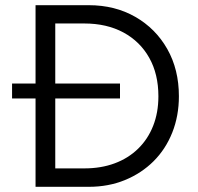

<svg xmlns="http://www.w3.org/2000/svg" viewBox="-20 -720 763 740"><path d="M26.5 -340.5V-398H442.5V-340.5ZM117 0V-700H322Q423 -700 501.5 -655Q580 -610 624.8 -531Q669.5 -452 669.5 -349Q669.5 -273.5 644 -209.2Q618.5 -145 571.8 -98.5Q525 -52 461.5 -26Q398 0 322 0ZM193 -71H305Q369.5 -71 422 -90.5Q474.5 -110 512.2 -146.8Q550 -183.5 570.2 -234.8Q590.5 -286 590.5 -349Q590.5 -434.5 555.2 -497.2Q520 -560 455.8 -594.8Q391.5 -629.5 305 -629.5H193Z"/></svg>

Font: Geologica Thin Roman ExtraLight
Style: Regular
Weight: 250
Version: Version 1.010;gftools[0.9.28]